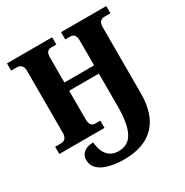

<svg xmlns="http://www.w3.org/2000/svg" viewBox="-213 -885 1261 1310"><g transform="rotate(-30 417.0 -230.0)"><path d="M266 238Q219 225 190.5 197Q162 169 162 126Q162 92 188 70Q214 48 263 47Q277 186 387 186Q463 186 497.5 119.5Q532 53 532 -83V-340H298V-114Q298 -85 309 -71Q320 -57 340 -57H380V0H24V-57H72Q92 -57 104.5 -71Q117 -85 117 -114V-600Q117 -657 67 -657H24V-714H380V-657H340Q320 -657 309 -644.5Q298 -632 298 -601V-405H532V-599Q532 -631 520.5 -644Q509 -657 486 -657H450V-714H806V-657H758Q713 -657 713 -599V-84Q713 86 630 170Q547 254 390 254Q322 254 266 238Z"/></g></svg>

Font: Noto Serif ExtraBold
Style: Regular
Weight: 800
Designer: Monotype Design Team
Foundry: Monotype Imaging Inc.
Version: Version 1.001